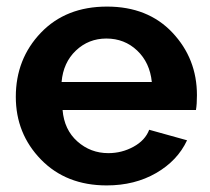

<svg xmlns="http://www.w3.org/2000/svg" viewBox="-20 -553 639 583"><path d="M304 10Q181 10 104.5 -68.5Q28 -147 28 -259Q28 -374 104 -453.5Q180 -533 305 -533Q429 -533 503.5 -454Q578 -375 578 -264Q578 -236 575 -219H170Q175 -159 215 -123.5Q255 -88 309 -88Q350 -88 385.5 -107.5Q421 -127 433 -159L548 -127Q519 -65 454 -27.5Q389 10 304 10ZM167 -304H441Q435 -363 396.5 -399.5Q358 -436 303 -436Q249 -436 210.5 -399.5Q172 -363 167 -304Z"/></svg>

Font: Raleway-v4020
Style: Bold
Weight: 700
Designer: Matt McInerney, Pablo Impallari, Rodrigo Fuenzalida
Foundry: Matt McInerney, Pablo Impallari, Rodrigo Fuenzalida
Version: Version 4.020;PS 004.020;hotconv 1.0.88;makeotf.lib2.5.64775